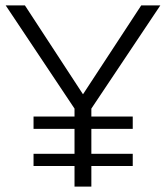

<svg xmlns="http://www.w3.org/2000/svg" viewBox="-20 -687 611 707"><path d="M500 -667H570.3L316.4 -287.1V0H254.4V-287.1L1 -667H71.8L285.6 -339.8ZM103.5 -212.4V-257.8H468.8V-212.4ZM103.5 -75.7V-120.6H468.8V-75.7Z"/></svg>

Font: Estedad-FD Light
Style: Regular
Weight: 300
Designer: Amin Abedi
Version: Version 7.3